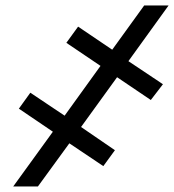

<svg xmlns="http://www.w3.org/2000/svg" viewBox="-20 -675 630 695"><path d="M273.4 -215.3 396 -131.3 354 -73.7 231 -156.2 117.2 0H27.8L171.4 -198.2L48.3 -281.7L89.8 -339.4L213.9 -256.3L343.8 -436.5L220.2 -520L262.7 -578.6L386.2 -495.1L502 -655.3H590.3L444.8 -453.6L569.8 -370.1L525.9 -313L403.8 -395.5Z"/></svg>

Font: Roboto Mono Medium
Style: Italic
Weight: 500
Designer: Google
Version: Version 2.000985; 2015; ttfautohint (v1.3)